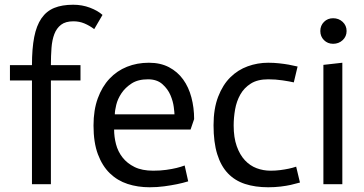

<svg xmlns="http://www.w3.org/2000/svg" viewBox="-20 -778 1538 811"><path d="M115 -438H22V-503H115Q115 -573 124.5 -621.5Q134 -670 155 -700.5Q176 -731 209 -744.5Q242 -758 289 -758Q327 -758 360 -745.5Q393 -733 413 -715L378 -655Q358 -670 336.5 -679Q315 -688 290 -688Q257 -688 238 -673.5Q219 -659 209.5 -634Q200 -609 197.5 -575.5Q195 -542 195 -503H320V-438H195V0H115Z M775 -12Q752 -5 727.5 0Q703 5 673.5 9Q644 13 612 13Q562 13 519 -1Q476 -15 444 -46Q412 -77 393.5 -126.5Q375 -176 375 -248Q375 -313 393 -362.5Q411 -412 442.5 -445.5Q474 -479 516.5 -496Q559 -513 609 -513Q658 -513 694 -494Q730 -475 753.5 -442.5Q777 -410 788.5 -366.5Q800 -323 800 -275L785 -231H462Q462 -200 470 -169Q478 -138 497.5 -113Q517 -88 548.5 -72.5Q580 -57 627 -57Q657 -57 682 -60.5Q707 -64 725.5 -68.5Q744 -73 760 -79ZM717 -295Q717 -302 714 -326Q711 -350 700 -376Q689 -402 666 -422.5Q643 -443 605 -443Q563 -443 536 -425.5Q509 -408 493 -384Q477 -360 471 -335Q465 -310 465 -295Z M1221 -430Q1204 -434 1174 -438.5Q1144 -443 1113 -443Q1068 -443 1039.5 -425Q1011 -407 995 -378.5Q979 -350 973 -315.5Q967 -281 967 -248Q967 -197 980 -160.5Q993 -124 1014.5 -101Q1036 -78 1064 -67.5Q1092 -57 1123 -57Q1144 -57 1163.5 -59.5Q1183 -62 1199.5 -65.5Q1216 -69 1231 -74L1247 -7Q1226 -1 1208 3Q1190 7 1165.5 10Q1141 13 1113 13Q1058 13 1015 -1Q972 -15 942.5 -46Q913 -77 897.5 -127Q882 -177 882 -249Q882 -319 901.5 -369.5Q921 -420 953 -451.5Q985 -483 1026.5 -498Q1068 -513 1113 -513Q1137 -513 1159.5 -510.5Q1182 -508 1199 -505Q1219 -501 1237 -497Z M1346 -504 1426 -513V0H1346ZM1333 -647Q1333 -670 1348.5 -685.5Q1364 -701 1387 -701Q1411 -701 1427.5 -685.5Q1444 -670 1444 -647Q1444 -624 1427.5 -608.5Q1411 -593 1387 -593Q1364 -593 1348.5 -608.5Q1333 -624 1333 -647Z"/></svg>

Font: Actor
Style: Regular
Weight: 400
Designer: Thomas Junold
Foundry: Thomas Junold
Version: Version 1.001